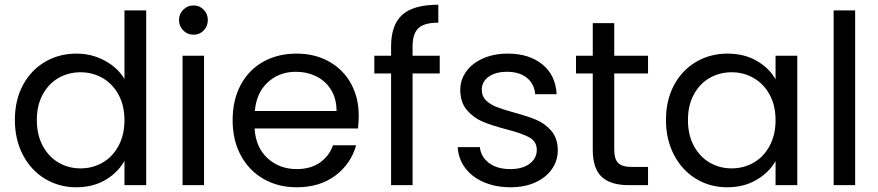

<svg xmlns="http://www.w3.org/2000/svg" viewBox="-20 -784 3719 813"><path d="M43 -276Q43 -360 77 -423.5Q111 -487 170.5 -522Q230 -557 304 -557Q368 -557 423 -527.5Q478 -498 507 -450V-740H599V0H507V-103Q480 -54 427 -22.5Q374 9 303 9Q230 9 170.5 -27Q111 -63 77 -128Q43 -193 43 -276ZM507 -275Q507 -337 482 -383Q457 -429 414.5 -453.5Q372 -478 321 -478Q270 -478 228 -454Q186 -430 161 -384Q136 -338 136 -276Q136 -213 161 -166.5Q186 -120 228 -95.5Q270 -71 321 -71Q372 -71 414.5 -95.5Q457 -120 482 -166.5Q507 -213 507 -275Z M800 -637Q774 -637 756 -655Q738 -673 738 -699Q738 -725 756 -743Q774 -761 800 -761Q825 -761 842.5 -743Q860 -725 860 -699Q860 -673 842.5 -655Q825 -637 800 -637ZM844 -548V0H753V-548Z M1499 -295Q1499 -269 1496 -240H1058Q1063 -159 1113.5 -113.5Q1164 -68 1236 -68Q1295 -68 1334.5 -95.5Q1374 -123 1390 -169H1488Q1466 -90 1400 -40.5Q1334 9 1236 9Q1158 9 1096.5 -26Q1035 -61 1000 -125.5Q965 -190 965 -275Q965 -360 999 -424Q1033 -488 1094.5 -522.5Q1156 -557 1236 -557Q1314 -557 1374 -523Q1434 -489 1466.5 -429.5Q1499 -370 1499 -295ZM1405 -314Q1405 -366 1382 -403.5Q1359 -441 1319.5 -460.5Q1280 -480 1232 -480Q1163 -480 1114.5 -436Q1066 -392 1059 -314Z M1842 -473H1727V0H1636V-473H1565V-548H1636V-587Q1636 -679 1683.5 -721.5Q1731 -764 1836 -764V-688Q1776 -688 1751.5 -664.5Q1727 -641 1727 -587V-548H1842Z M2142 9Q2079 9 2029 -12.5Q1979 -34 1950 -72.5Q1921 -111 1918 -161H2012Q2016 -120 2050.5 -94Q2085 -68 2141 -68Q2193 -68 2223 -91Q2253 -114 2253 -149Q2253 -185 2221 -202.5Q2189 -220 2122 -237Q2061 -253 2022.5 -269.5Q1984 -286 1956.5 -318.5Q1929 -351 1929 -404Q1929 -446 1954 -481Q1979 -516 2025 -536.5Q2071 -557 2130 -557Q2221 -557 2277 -511Q2333 -465 2337 -385H2246Q2243 -428 2211.5 -454Q2180 -480 2127 -480Q2078 -480 2049 -459Q2020 -438 2020 -404Q2020 -377 2037.5 -359.5Q2055 -342 2081.5 -331.5Q2108 -321 2155 -308Q2214 -292 2251 -276.5Q2288 -261 2314.5 -230Q2341 -199 2342 -149Q2342 -104 2317 -68Q2292 -32 2246.5 -11.5Q2201 9 2142 9Z M2581 -473V-150Q2581 -110 2598 -93.5Q2615 -77 2657 -77H2724V0H2642Q2566 0 2528 -35Q2490 -70 2490 -150V-473H2419V-548H2490V-686H2581V-548H2724V-473Z M2800 -276Q2800 -360 2834 -423.5Q2868 -487 2927.5 -522Q2987 -557 3060 -557Q3132 -557 3185 -526Q3238 -495 3264 -448V-548H3356V0H3264V-102Q3237 -54 3183.5 -22.5Q3130 9 3059 9Q2986 9 2927 -27Q2868 -63 2834 -128Q2800 -193 2800 -276ZM3264 -275Q3264 -337 3239 -383Q3214 -429 3171.5 -453.5Q3129 -478 3078 -478Q3027 -478 2985 -454Q2943 -430 2918 -384Q2893 -338 2893 -276Q2893 -213 2918 -166.5Q2943 -120 2985 -95.5Q3027 -71 3078 -71Q3129 -71 3171.5 -95.5Q3214 -120 3239 -166.5Q3264 -213 3264 -275Z M3601 -740V0H3510V-740Z"/></svg>

Font: DVN-Poppins
Style: Regular
Weight: 400
Designer: Ninad Kale (Devanagari), Jonny Pinhorn (Latin)
Foundry: Indian Type Foundry
Version: 4.004